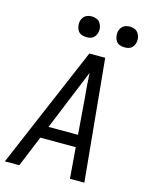

<svg xmlns="http://www.w3.org/2000/svg" viewBox="-137 -1034 874 1120"><g transform="rotate(15 300.0 -474.0)"><path d="M4 0 317 -735H413L484 0H397L382 -187H168L91 0ZM198 -260H376L358 -490Q354 -524 352 -558Q350 -592 348 -627Q334 -592 320 -558Q306 -524 292 -490ZM505 -823Q490 -823 476.5 -828Q463 -833 455 -844.5Q447 -856 444.5 -870.5Q442 -885 444 -900Q446 -910 451.5 -920Q457 -930 465.5 -936.5Q474 -943 484.5 -945.5Q495 -948 506 -948Q521 -948 534.5 -942.5Q548 -937 556 -925.5Q564 -914 567 -899.5Q570 -885 567 -870Q565 -860 559.5 -850Q554 -840 545.5 -833.5Q537 -827 526.5 -825Q516 -823 505 -823ZM275 -823Q260 -823 246.5 -828Q233 -833 225 -844.5Q217 -856 214.5 -870.5Q212 -885 214 -900Q216 -910 221.5 -920Q227 -930 235.5 -936.5Q244 -943 254.5 -945.5Q265 -948 276 -948Q291 -948 304.5 -942.5Q318 -937 326 -925.5Q334 -914 337 -899.5Q340 -885 337 -870Q335 -860 329.5 -850Q324 -840 315.5 -833.5Q307 -827 296.5 -825Q286 -823 275 -823Z"/></g></svg>

Font: Iosevka Custom Oblique
Style: Regular
Weight: 400
Italic angle: -9°
Designer: Belleve Invis
Foundry: Belleve Invis
Version: Version 27.0.1